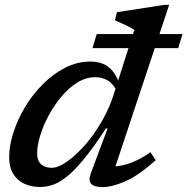

<svg xmlns="http://www.w3.org/2000/svg" viewBox="-20 -755 767 786"><path d="M462 -375Q446 -410 422.8 -424.5Q399.5 -439 370.5 -439Q332.5 -439 297.2 -417.5Q262 -396 232 -360.2Q202 -324.5 179.5 -282.8Q157 -241 144.5 -200Q132 -159 132 -127Q132 -97 148.2 -82.5Q164.5 -68 192.5 -68Q213 -68 240 -84.2Q267 -100.5 296.8 -128.8Q326.5 -157 354.8 -194.5Q383 -232 406.2 -275.5Q429.5 -319 444 -364L530 -633Q525.5 -635.5 520 -638.8Q514.5 -642 507.8 -645.5Q501 -649 493.5 -652.5Q486 -656 478.5 -659.2Q471 -662.5 464 -665.8Q457 -669 450.5 -672L458.5 -705L651.5 -735H672.5L440.5 -37.5L417.5 -73.5Q442.5 -71.5 471 -76.2Q499.5 -81 530.8 -94.5Q562 -108 596 -132L617.5 -99Q544 -34 490.5 -11.5Q437 11 401 11Q365.5 11 353.2 -2.5Q341 -16 352 -46L420.5 -229H413.5Q364.5 -154 326 -106.8Q287.5 -59.5 256.2 -34Q225 -8.5 197.8 1Q170.5 10.5 144 10.5Q108 10.5 79.2 -3Q50.5 -16.5 34 -43.5Q17.5 -70.5 17.5 -111Q17.5 -158.5 34.8 -212.2Q52 -266 82.8 -317.2Q113.5 -368.5 155.5 -410.5Q197.5 -452.5 246.8 -477.8Q296 -503 350.5 -503Q398 -503 427.2 -478Q456.5 -453 470.5 -405ZM358.5 -558 376 -615.5H727L709.5 -558Z"/></svg>

Font: Newsreader 9pt Medium
Style: Italic
Weight: 500
Italic angle: -17°
Designer: Hugues Gentile
Foundry: Production Type
Version: Version 1.003